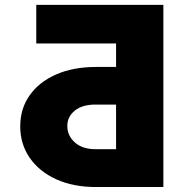

<svg xmlns="http://www.w3.org/2000/svg" viewBox="-20 -753 737 773"><path d="M637.7 0H366.2Q274.9 0 206.3 -31.2Q137.7 -62.5 99.6 -117.7Q61.5 -172.9 61.5 -244.1Q61.5 -315.9 99.6 -369.6Q137.7 -423.3 206.3 -453.4Q274.9 -483.4 366.2 -483.4H447.3V-578.1H126V-733.4H637.7ZM447.3 -152.3V-332H366.2Q312 -332.5 281.5 -307.9Q251 -283.2 251 -246.1Q251 -206.5 281.5 -179.4Q312 -152.3 366.2 -152.3Z"/></svg>

Font: Inter Black
Style: Regular
Weight: 900
Designer: Rasmus Andersson
Foundry: rsms
Version: Version 4.000;git-a52131595